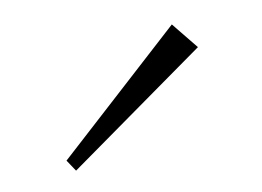

<svg xmlns="http://www.w3.org/2000/svg" viewBox="-38 -1006 409 300"><g transform="rotate(-10 166.5 -855.5)"><path d="M283 -913 249 -955 50 -774 62 -756Z"/></g></svg>

Font: Sprat Medium
Style: Regular
Weight: 500
Designer: Ethan Nakache
Foundry: Collletttivo
Version: Version 2.000;Glyphs 3.2 (3217)